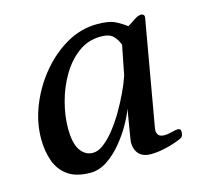

<svg xmlns="http://www.w3.org/2000/svg" viewBox="-81 -585 734 689"><g transform="rotate(-15 286.5 -240.5)"><path d="M174.3 14.6Q122.6 14.6 91.8 -6.8Q61 -28.3 47.6 -65.4Q34.2 -102.5 34.2 -148.4Q34.2 -210 58.6 -271Q83 -332 125.2 -382.8Q167.5 -433.6 221.2 -464.1Q274.9 -494.6 334 -494.6Q377 -494.6 397.9 -484.9Q418.9 -475.1 441.4 -458.5Q453.6 -465.3 469 -476.1Q484.4 -486.8 495.6 -486.8Q500.5 -486.8 504.4 -483.6Q508.3 -480.5 507.3 -472.2L439 -82Q438 -75.2 438 -71.8Q438 -61 444.1 -54Q450.2 -46.9 466.8 -46.9Q477.1 -46.9 492.7 -51Q508.3 -55.2 515.6 -55.2Q520 -55.2 523.9 -53.2Q527.8 -51.3 527.8 -40.5Q527.8 -34.7 525.1 -28.8Q522.5 -22.9 515.6 -20Q491.7 -9.3 460 -1.5Q428.2 6.3 400.9 6.3Q373 6.3 357.7 -9.3Q342.3 -24.9 342.3 -53.7Q342.3 -56.6 344.5 -70.3Q346.7 -84 349.9 -103Q353 -122.1 356.2 -141.1Q359.4 -160.2 361.8 -173.3Q353 -149.4 335 -117.4Q316.9 -85.4 291.7 -55.2Q266.6 -24.9 236.6 -5.1Q206.5 14.6 174.3 14.6ZM201.7 -52.2Q221.2 -52.2 242.2 -68.4Q263.2 -84.5 284.2 -111.1Q305.2 -137.7 323.7 -169.4Q342.3 -201.2 357.2 -232.9Q372.1 -264.6 380.9 -291L402.3 -399.9Q395 -420.4 381.1 -434.3Q367.2 -448.2 335.4 -448.2Q288.6 -448.2 251.7 -420.9Q214.8 -393.6 189.2 -349.9Q163.6 -306.2 150.4 -256.1Q137.2 -206.1 137.2 -160.2Q137.2 -103.5 155.3 -77.9Q173.3 -52.2 201.7 -52.2Z"/></g></svg>

Font: Gelasio
Style: Italic
Weight: 400
Italic angle: -8.5°
Designer: Eben Sorkin
Foundry: Eben Sorkin
Version: Version 1.008